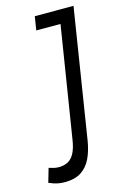

<svg xmlns="http://www.w3.org/2000/svg" viewBox="-150 -751 519 811"><g transform="rotate(-15 109.0 -345.0)"><path d="M-39 -5.4 -21.3 -66.3Q-13.9 -64.3 -6.9 -62.1Q0.1 -60 7.4 -58.8Q14.8 -57.7 20.8 -57.7Q44.8 -57.7 61.9 -66.9Q78.9 -76.1 90.2 -97.4Q101.5 -118.7 107.1 -155.5L184.6 -640.4H78.6L88.1 -700H257.4L167.7 -135Q160.9 -92.1 145.4 -59.2Q129.8 -26.3 102.1 -8.2Q74.3 10 30.6 10Q17.1 10 5 8.1Q-7.2 6.2 -18 2.5Q-28.8 -1.2 -39 -5.4Z"/></g></svg>

Font: Georama
Style: Italic
Weight: 400
Width: 2
Italic angle: -9°
Designer: Jean-Baptiste Levee
Foundry: Production Type
Version: Version 1.000